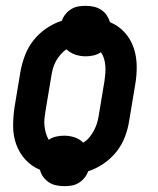

<svg xmlns="http://www.w3.org/2000/svg" viewBox="-20 -589 540 658"><path d="M200 49Q186 49 172 46Q158 43 147 35.5Q136 28 128 17Q120 6 117 -7Q88 -19 67 -42Q46 -65 35.5 -94.5Q25 -124 25 -157Q25 -190 30 -223L50 -343Q55 -371 65.5 -399Q76 -427 94.5 -450.5Q113 -474 138.5 -491.5Q164 -509 192 -518Q196 -530 204.5 -540.5Q213 -551 224.5 -558Q236 -565 248.5 -567Q261 -569 274 -569Q288 -569 301.5 -566Q315 -563 326.5 -555.5Q338 -548 345.5 -537Q353 -526 357 -513Q386 -501 407 -478Q428 -455 438 -425.5Q448 -396 448.5 -363Q449 -330 443 -297L423 -177Q419 -149 408.5 -121Q398 -93 379.5 -69.5Q361 -46 335.5 -28.5Q310 -11 282 -2Q278 10 269.5 20.5Q261 31 249.5 38Q238 45 225 47Q212 49 200 49ZM265 -100Q277 -107 286 -118Q295 -129 301.5 -141Q308 -153 312 -165.5Q316 -178 318 -191L338 -311Q340 -324 341 -337Q342 -350 341 -363Q340 -376 336.5 -388Q333 -400 326 -410Q314 -402 300.5 -399Q287 -396 274 -396Q255 -396 237.5 -402Q220 -408 208 -420Q197 -413 187.5 -402Q178 -391 171.5 -379Q165 -367 161.5 -354.5Q158 -342 156 -329L136 -209Q134 -196 132.5 -183Q131 -170 132.5 -157Q134 -144 137.5 -132Q141 -120 147 -110Q159 -118 172.5 -121Q186 -124 200 -124Q219 -124 236.5 -118Q254 -112 265 -100Z"/></svg>

Font: Iosevka SS04 Extrabold Oblique
Style: Regular
Weight: 800
Italic angle: -9°
Monospace: yes
Designer: Belleve Invis
Foundry: Belleve Invis
Version: Version 19.0.0; ttfautohint (v1.8.4)